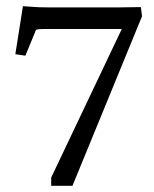

<svg xmlns="http://www.w3.org/2000/svg" viewBox="-20 -597 495 617"><path d="M212.9 0H144.5V-26.4L386.7 -536.1V-503.9H127.9Q118.2 -503.9 108.9 -503.4Q99.6 -502.9 95.7 -501L61.5 -418L29.3 -422.9L53.7 -577.1Q69.3 -576.2 81.1 -575.2Q92.8 -574.2 106.9 -573.7Q121.1 -573.2 140.6 -573.2H358.4Q376 -573.2 395 -573.7Q414.1 -574.2 432.6 -574.2L436.5 -544.9Z"/></svg>

Font: Crimson Pro Light
Style: Regular
Weight: 300
Designer: Jacques Le Bailly
Foundry: Baron von Fonthausen
Version: Version 1.003